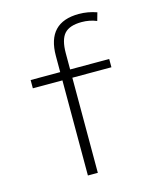

<svg xmlns="http://www.w3.org/2000/svg" viewBox="-112 -818 737 897"><g transform="rotate(-15 257.0 -370.0)"><path d="M58 -500H201V-578Q201 -740 355 -740Q399 -740 441 -725L430 -686Q396 -700 358 -700Q299 -700 274 -672Q249 -644 249 -578V-500H438V-460H249V0H201V-460H58Z"/></g></svg>

Font: Mplus 1p Light
Style: Regular
Weight: 300
Version: Version 1.061